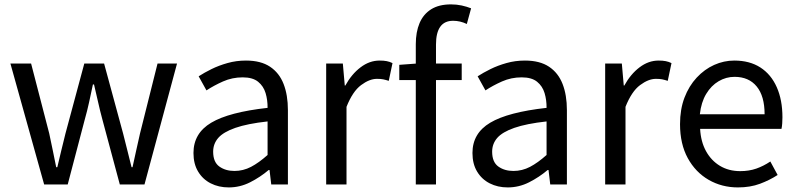

<svg xmlns="http://www.w3.org/2000/svg" viewBox="-20 -829 3579 863"><path d="M178.4 0 26.8 -543.4H119.8L201.3 -229Q209.5 -189.7 217.3 -152.8Q225 -116 232.6 -77.5H237.6Q246.9 -116 255.6 -153Q264.3 -190 274.3 -229L358.9 -543.4H447.9L533.3 -229Q543.3 -189.7 552.5 -152.8Q561.7 -116 571.3 -77.5H575.7Q583.9 -116 592.2 -152.8Q600.4 -189.7 609.3 -229L688.1 -543.4H775.7L629.5 0H518.5L440 -292.6Q429.5 -331.4 421 -369.8Q412.5 -408.1 402.6 -449.3H397.6Q388.8 -408.1 380.4 -369.2Q371.9 -330.2 360.9 -291.4L284.4 0Z M1008.2 13.4Q962.9 13.4 927.1 -4.9Q891.2 -23.2 870.4 -57.9Q849.6 -92.5 849.6 -141.3Q849.6 -230.1 929.5 -277.5Q1009.3 -325 1182.7 -344.2Q1183.1 -379.4 1173.8 -410.5Q1164.5 -441.7 1140.2 -461.5Q1115.9 -481.3 1071 -481.3Q1023.6 -481.3 982.1 -462.8Q940.7 -444.3 908 -422.7L872.9 -486Q898 -502.3 930.8 -518.5Q963.6 -534.7 1002.9 -545.7Q1042.1 -556.8 1085.5 -556.8Q1152.2 -556.8 1193.8 -529.1Q1235.3 -501.4 1254.7 -451.5Q1274.1 -401.6 1274.1 -334V0H1199.2L1191.5 -64.9H1187.7Q1149.6 -32.7 1104.3 -9.7Q1058.9 13.4 1008.2 13.4ZM1033.8 -60.6Q1073 -60.6 1108.3 -79Q1143.5 -97.4 1182.7 -132.4V-283.2Q1091.7 -273.1 1037.8 -254.3Q984 -235.5 961 -209.1Q938.1 -182.6 938.1 -147.4Q938.1 -100.4 965.9 -80.5Q993.6 -60.6 1033.8 -60.6Z M1446.1 0V-543.4H1521L1529.7 -444.4H1532.1Q1560.4 -495.9 1600.6 -526.3Q1640.7 -556.8 1686.2 -556.8Q1704.9 -556.8 1718.2 -554.2Q1731.6 -551.6 1744.2 -545.4L1727.4 -465.6Q1713.2 -470.2 1702.3 -472.4Q1691.3 -474.6 1674.2 -474.6Q1640.7 -474.6 1602.9 -446.4Q1565 -418.2 1537.5 -348.8V0Z M1848.9 0V-630Q1848.9 -685.2 1865.9 -725.3Q1883 -765.4 1918.1 -787.4Q1953.2 -809.3 2007.2 -809.3Q2032.3 -809.3 2055.4 -804.3Q2078.5 -799.2 2097.5 -791.6L2078.3 -721.2Q2048.3 -735.6 2016.7 -735.6Q1977.9 -735.6 1958.8 -708.7Q1939.7 -681.7 1939.7 -628.9V0ZM1774.7 -469V-537.6L1853.2 -543.4H2055.3V-469Z M2262.2 13.4Q2216.9 13.4 2181.1 -4.9Q2145.2 -23.2 2124.4 -57.9Q2103.6 -92.5 2103.6 -141.3Q2103.6 -230.1 2183.5 -277.5Q2263.3 -325 2436.7 -344.2Q2437.1 -379.4 2427.8 -410.5Q2418.5 -441.7 2394.2 -461.5Q2369.9 -481.3 2325 -481.3Q2277.6 -481.3 2236.1 -462.8Q2194.7 -444.3 2162 -422.7L2126.9 -486Q2152 -502.3 2184.8 -518.5Q2217.6 -534.7 2256.9 -545.7Q2296.1 -556.8 2339.5 -556.8Q2406.2 -556.8 2447.8 -529.1Q2489.3 -501.4 2508.7 -451.5Q2528.1 -401.6 2528.1 -334V0H2453.2L2445.5 -64.9H2441.7Q2403.6 -32.7 2358.3 -9.7Q2312.9 13.4 2262.2 13.4ZM2287.8 -60.6Q2327 -60.6 2362.3 -79Q2397.5 -97.4 2436.7 -132.4V-283.2Q2345.7 -273.1 2291.8 -254.3Q2238 -235.5 2215 -209.1Q2192.1 -182.6 2192.1 -147.4Q2192.1 -100.4 2219.9 -80.5Q2247.6 -60.6 2287.8 -60.6Z M2700.1 0V-543.4H2775L2783.7 -444.4H2786.1Q2814.4 -495.9 2854.6 -526.3Q2894.7 -556.8 2940.2 -556.8Q2958.9 -556.8 2972.2 -554.2Q2985.6 -551.6 2998.2 -545.4L2981.4 -465.6Q2967.2 -470.2 2956.3 -472.4Q2945.3 -474.6 2928.2 -474.6Q2894.7 -474.6 2856.9 -446.4Q2819 -418.2 2791.5 -348.8V0Z M3296.7 13.4Q3224.5 13.4 3165.4 -20.6Q3106.3 -54.6 3071.4 -118.2Q3036.6 -181.9 3036.6 -271Q3036.6 -337.5 3056.6 -390.1Q3076.7 -442.7 3111.5 -480.1Q3146.4 -517.6 3190 -537.2Q3233.6 -556.8 3280.4 -556.8Q3349.6 -556.8 3397.8 -525.7Q3446 -494.5 3471.4 -437.1Q3496.9 -379.7 3496.9 -301.7Q3496.9 -287.4 3495.9 -274.1Q3495 -260.7 3492.6 -249.7H3126.9Q3130 -192.4 3153.3 -149.8Q3176.7 -107.2 3216.1 -83.5Q3255.4 -59.8 3307.3 -59.8Q3346.8 -59.8 3379.5 -71.2Q3412.1 -82.7 3442.5 -103.1L3475.3 -42.5Q3439.8 -19.4 3396 -3Q3352.2 13.4 3296.7 13.4ZM3125.7 -315.5H3416.7Q3416.7 -397.1 3381.2 -440.3Q3345.8 -483.6 3281.5 -483.6Q3243.5 -483.6 3210.1 -463.9Q3176.7 -444.3 3154.2 -406.9Q3131.7 -369.6 3125.7 -315.5Z"/></svg>

Font: Noto Sans JP
Style: Regular
Weight: 100
Designer: Ryoko NISHIZUKA 西塚涼子 (kana, bopomofo & ideographs); Paul D. Hunt (Latin, Greek & Cyrillic); Sandoll Communications 산돌커뮤니
Foundry: Adobe
Version: Version 2.004;hotconv 1.0.118;makeotfexe 2.5.65603